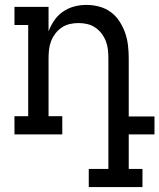

<svg xmlns="http://www.w3.org/2000/svg" viewBox="-20 -548 650 783"><path d="M561 215H342V141H422V-310Q422 -328 420 -346Q418 -364 411.5 -380.5Q405 -397 394 -411.5Q383 -426 368 -436Q353 -446 335.5 -450Q318 -454 300 -454Q282 -454 264.5 -450Q247 -446 232 -436Q217 -426 206 -411.5Q195 -397 188.5 -380.5Q182 -364 180 -346Q178 -328 178 -310V-74H234V0H39V-74H95V-446H39V-520H178V-420Q187 -444 201.5 -465Q216 -486 237 -500.5Q258 -515 282.5 -521.5Q307 -528 333 -528Q359 -528 385 -521Q411 -514 432 -498.5Q453 -483 467.5 -460.5Q482 -438 490.5 -413.5Q499 -389 502 -362.5Q505 -336 505 -310V-73H610V0H505V141H561Z"/></svg>

Font: Iosevka HT Extended
Style: Regular
Weight: 400
Width: 7
Monospace: yes
Designer: Belleve Invis
Foundry: Belleve Invis
Version: Version 32.3.0; ttfautohint (v1.8.4)